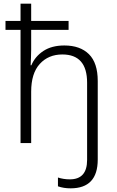

<svg xmlns="http://www.w3.org/2000/svg" viewBox="-20 -780 640 1047"><path d="M365 247Q327 247 296 236V188Q326 198 361 198Q455 198 455 92V-329Q455 -483 320 -483Q244 -483 197 -431.5Q150 -380 150 -280V0H92V-617H10V-666H92V-760H150V-666H354V-617H150V-510Q150 -489 149 -466Q148 -443 147 -424H151Q171 -472 216.5 -502Q262 -532 331 -532Q417 -532 465 -484.5Q513 -437 513 -338V90Q513 247 365 247Z"/></svg>

Font: Noto Sans Mono Light
Style: Regular
Weight: 300
Designer: Monotype Design Team
Foundry: Monotype Imaging Inc.
Version: Version 2.014; ttfautohint (v1.8.4.7-5d5b)